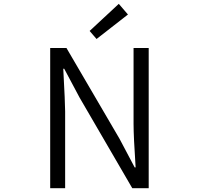

<svg xmlns="http://www.w3.org/2000/svg" viewBox="-20 -983 1040 1003"><path d="M242.2 0V-732.4H327.1L604.5 -257.8L683.6 -108.4H688.5Q677.7 -269.5 677.7 -335.9V-732.4H756.8V0H670.9L395.5 -473.6L315.4 -624H310.5Q320.3 -441.4 320.3 -401.4V0ZM484.4 -779.3 448.2 -821.3 600.6 -962.9 648.4 -907.2Z"/></svg>

Font: GenEi Gothic M SemiLight
Style: Regular
Weight: 350
Designer: o_tamon (Modified); [Source Han Sans]
Ryoko NISHIZUKA  (kana & ideographs); Paul D. Hunt (Latin, Greek & Cyrillic); Wenl
Version: Version 1.1a;Original Version 1.004